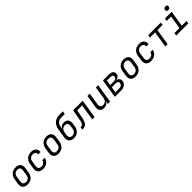

<svg xmlns="http://www.w3.org/2000/svg" viewBox="660 -3023 5280 5280"><g transform="rotate(-45 3300.0 -383.5)"><path d="M254 10Q156 10 108 -46Q60 -102 76 -200L99 -350Q115 -448 181 -504Q247 -560 345 -560Q443 -560 491 -504.5Q539 -449 524 -351L500 -200Q484 -102 418 -46Q352 10 254 10ZM267 -70Q326 -70 363 -103Q400 -136 410 -200L433 -350Q444 -414 417.5 -447Q391 -480 332 -480Q274 -480 237 -447Q200 -414 189 -350L166 -200Q156 -136 182.5 -103Q209 -70 267 -70Z M856 10Q756 10 707 -46Q658 -102 674 -200L697 -350Q713 -448 780 -504Q847 -560 947 -560Q1042 -560 1092 -509Q1142 -458 1131 -370H1041Q1046 -423 1018 -451.5Q990 -480 934 -480Q875 -480 836.5 -446.5Q798 -413 788 -351L764 -200Q754 -138 782 -104Q810 -70 869 -70Q925 -70 962 -99Q999 -128 1011 -180H1101Q1084 -92 1017.5 -41Q951 10 856 10Z M1454 10Q1356 10 1308 -46Q1260 -102 1276 -200L1299 -350Q1315 -448 1381 -504Q1447 -560 1545 -560Q1643 -560 1691 -504.5Q1739 -449 1724 -351L1700 -200Q1684 -102 1618 -46Q1552 10 1454 10ZM1467 -70Q1526 -70 1563 -103Q1600 -136 1610 -200L1633 -350Q1644 -414 1617.5 -447Q1591 -480 1532 -480Q1474 -480 1437 -447Q1400 -414 1389 -350L1366 -200Q1356 -136 1382.5 -103Q1409 -70 1467 -70Z M2054 10Q1957 10 1909.5 -47.5Q1862 -105 1878 -205L1918 -455Q1939 -587 2016.5 -658.5Q2094 -730 2217 -730H2357L2342 -640H2202Q2121 -640 2071.5 -592.5Q2022 -545 2008 -455L1998 -390H2000Q2014 -440 2056 -467.5Q2098 -495 2160 -495Q2247 -495 2287 -439Q2327 -383 2311 -285L2298 -205Q2282 -105 2217 -47.5Q2152 10 2054 10ZM2067 -70Q2125 -70 2161.5 -105Q2198 -140 2208 -205L2221 -285Q2232 -350 2206.5 -385Q2181 -420 2123 -420Q2065 -420 2028.5 -385.5Q1992 -351 1981 -285L1968 -205Q1958 -140 1983.5 -105Q2009 -70 2067 -70Z M2380 5 2394 -79H2412Q2458 -79 2482 -115Q2506 -151 2522 -244L2576 -550H2949L2862 0H2772L2846 -468H2652L2611 -240Q2587 -109 2539 -52Q2491 5 2403 5Z M3226 10Q3144 10 3103 -41Q3062 -92 3075 -180L3134 -550H3224L3167 -190Q3158 -132 3184 -99Q3210 -66 3264 -66Q3320 -66 3358.5 -101Q3397 -136 3407 -200L3462 -550H3552L3465 0H3375L3392 -105H3390Q3375 -50 3332 -20Q3289 10 3226 10Z M3649 0 3736 -550H3972Q4055 -550 4097.5 -512.5Q4140 -475 4129 -411Q4121 -360 4084 -328.5Q4047 -297 3992 -295L3991 -291Q4053 -290 4084.5 -253Q4116 -216 4107 -155Q4096 -84 4038 -42Q3980 0 3893 0ZM3788 -320H3936Q3978 -320 4005 -340Q4032 -360 4038 -396Q4043 -431 4022.5 -451Q4002 -471 3960 -471H3812ZM3750 -79H3906Q3953 -79 3982.5 -101Q4012 -123 4019 -163Q4025 -202 4002 -224Q3979 -246 3932 -246H3776Z M4454 10Q4356 10 4308 -46Q4260 -102 4276 -200L4299 -350Q4315 -448 4381 -504Q4447 -560 4545 -560Q4643 -560 4691 -504.5Q4739 -449 4724 -351L4700 -200Q4684 -102 4618 -46Q4552 10 4454 10ZM4467 -70Q4526 -70 4563 -103Q4600 -136 4610 -200L4633 -350Q4644 -414 4617.5 -447Q4591 -480 4532 -480Q4474 -480 4437 -447Q4400 -414 4389 -350L4366 -200Q4356 -136 4382.5 -103Q4409 -70 4467 -70Z M5056 10Q4956 10 4907 -46Q4858 -102 4874 -200L4897 -350Q4913 -448 4980 -504Q5047 -560 5147 -560Q5242 -560 5292 -509Q5342 -458 5331 -370H5241Q5246 -423 5218 -451.5Q5190 -480 5134 -480Q5075 -480 5036.5 -446.5Q4998 -413 4988 -351L4964 -200Q4954 -138 4982 -104Q5010 -70 5069 -70Q5125 -70 5162 -99Q5199 -128 5211 -180H5301Q5284 -92 5217.5 -41Q5151 10 5056 10Z M5611 0 5686 -471H5486L5498 -550H5988L5976 -471H5776L5701 0Z M6036 0 6049 -82H6244L6305 -468H6135L6148 -550H6408L6334 -82H6519L6506 0ZM6374 -649Q6341 -649 6325 -666Q6309 -683 6313 -712Q6318 -742 6339.5 -759.5Q6361 -777 6394 -777Q6427 -777 6443.5 -759.5Q6460 -742 6455 -712Q6451 -683 6429 -666Q6407 -649 6374 -649Z"/></g></svg>

Font: NKDuy Mono
Style: Italic
Weight: 400
Italic angle: -9°
Monospace: yes
Designer: NKDuy
Foundry: NKDuy
Version: Version 2.251; ttfautohint (v1.8.4.7-5d5b)